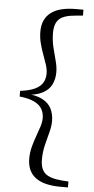

<svg xmlns="http://www.w3.org/2000/svg" viewBox="-62 -814 499 1023"><g transform="rotate(5 187.0 -302.5)"><path d="M43.4 -287.3V-317.4Q93.4 -323.6 122.3 -337.4Q151.2 -351.3 163.5 -372.8Q175.9 -394.3 175.9 -421.4Q175.9 -442.9 168 -467.8Q160.1 -492.7 149.5 -520.6Q139 -548.5 131.1 -579.1Q123.2 -609.7 123.2 -641.9Q123.2 -708.2 167.5 -742.9Q211.9 -777.6 301.9 -777.6H341.9V-745.9L306.5 -742.9Q240.8 -738.1 215.8 -714.6Q190.9 -691.1 190.9 -641.1Q190.9 -600.8 199.9 -563.8Q208.9 -526.9 217.9 -494.1Q226.9 -461.2 226.9 -432.8Q226.9 -396.7 212.6 -367.3Q198.4 -337.8 163.6 -319.6Q128.8 -301.4 67.8 -298.9V-305.8Q128.8 -303.4 163.6 -285.1Q198.4 -266.9 212.6 -237.6Q226.9 -208.2 226.9 -171.9Q226.9 -143.7 217.9 -110.8Q208.9 -77.8 199.9 -40.5Q190.9 -3.1 190.9 37.4Q190.9 86.4 215.8 109.9Q240.8 133.4 306.5 139L341.9 141.2V172.9H301.9Q211.9 172.9 167.5 138.6Q123.2 104.3 123.2 37.9Q123.2 5.7 131.1 -24.8Q139 -55.4 149.5 -83.7Q160.1 -112 168 -137.2Q175.9 -162.4 175.9 -183.1Q175.9 -210.5 163.5 -232Q151.2 -253.5 122.3 -267.7Q93.4 -281.9 43.4 -287.3Z"/></g></svg>

Font: Noto Serif SC
Style: Regular
Weight: 200
Designer: Ryoko NISHIZUKA 西塚涼子 (kana & ideographs); Frank Grießhammer (Latin, Greek & Cyrillic); Wenlong ZHANG 张文龙 (bopomofo); San
Foundry: Adobe
Version: Version 2.001;hotconv 1.1.0;makeotfexe 2.6.0